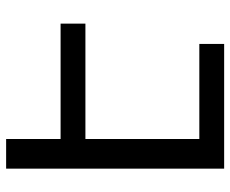

<svg xmlns="http://www.w3.org/2000/svg" viewBox="-84 -686 769 642"><g transform="rotate(-90 301.0 -364.5)"><path d="M475.6 0V-83H157.7V-463.9H543.5V-546.9H157.7V-729H58.6V0Z"/></g></svg>

Font: Hack Dev
Style: Regular
Weight: 400
Designer: Christopher Simpkins
Foundry: Christopher Simpkins
Version: Version 2.0315